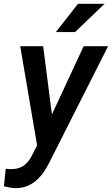

<svg xmlns="http://www.w3.org/2000/svg" viewBox="-57 -770 585 1005"><path d="M214.8 -170.9 380.9 -528.3H508.8L195.8 91.3Q130.4 216.3 23.4 214.8Q-2.9 213.9 -36.6 205.1L-26.9 113.3L-5.9 115.2Q36.1 116.7 63.5 99.4Q90.8 82 109.4 45.4L137.2 -9.3L48.8 -528.3H168.9ZM351.1 -750H490.2L335.9 -602.1H235.4Z"/></svg>

Font: RobotoDraft Medium
Style: Italic
Weight: 500
Italic angle: -12°
Version: Version 2.001152; 2014